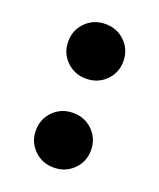

<svg xmlns="http://www.w3.org/2000/svg" viewBox="-105 -581 548 660"><g transform="rotate(20 168.5 -251.5)"><path d="M168.5 10.7Q126 10.7 96.9 -18.1Q67.9 -46.9 67.9 -88.9Q67.9 -131.3 96.9 -160.2Q126 -189 168.5 -189Q211.4 -189 240.5 -160.2Q269.5 -131.3 269.5 -88.9Q269.5 -46.9 240.5 -18.1Q211.4 10.7 168.5 10.7ZM168.5 -314.5Q126 -314.5 96.9 -343.3Q67.9 -372.1 67.9 -414.1Q67.9 -456.5 96.9 -485.4Q126 -514.2 168.5 -514.2Q211.4 -514.2 240.5 -485.4Q269.5 -456.5 269.5 -414.1Q269.5 -372.1 240.5 -343.3Q211.4 -314.5 168.5 -314.5Z"/></g></svg>

Font: Inter 20pt Black
Style: Regular
Weight: 900
Version: Version 4.001;git-66647c0bb